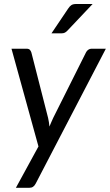

<svg xmlns="http://www.w3.org/2000/svg" viewBox="-20 -744 536 936"><path d="M496 -506.5 154 151Q148.5 161.5 141.2 166.5Q134 171.5 123 171.5H57.5L167.5 -30L36 -506.5H109.5Q120.5 -506.5 125.5 -501.2Q130.5 -496 133 -488L214.5 -169Q217 -158.5 218.5 -148Q220 -137.5 221 -127Q225.5 -137.5 230 -148.2Q234.5 -159 239.5 -169.5L399.5 -489Q403.5 -497 410.8 -501.8Q418 -506.5 425.5 -506.5ZM431.5 -724.5 309.5 -595.5Q302.5 -588 296 -584.8Q289.5 -581.5 280 -581.5H231L312.5 -702.5Q320 -714 328.2 -719.2Q336.5 -724.5 351.5 -724.5Z"/></svg>

Font: Lato 2
Style: Italic
Weight: 400
Italic angle: -7°
Designer: Lukasz Dziedzic with Adam Twardoch and Botio Nikoltchev
Foundry: tyPoland Lukasz Dziedzic
Version: Version 2.015; 2015-08-06; http://www.latofonts.com/